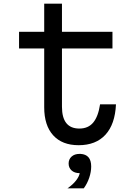

<svg xmlns="http://www.w3.org/2000/svg" viewBox="-20 -770 740 1038"><path d="M315 -750V-598H588V-508H315V-193Q315 -75 409 -75Q457 -75 484 -107.5Q511 -140 521 -206H607Q602 -98 550 -41.5Q498 15 405 15Q316 15 267.5 -38.5Q219 -92 219 -190V-508H83V-598H219V-750ZM345 248Q374 228 391 206Q408 184 411 166H410Q383 166 367 151.5Q351 137 351 114Q351 91 367 76.5Q383 62 410 62Q411 62 412 62Q413 62 415 62Q473 65 473 130Q473 159 462.5 190.5Q452 222 433 248Z"/></svg>

Font: Martian Mono Light
Style: Regular
Weight: 300
Monospace: yes
Designer: Roman Shamin
Foundry: Evil Martians
Version: Version 1.000; ttfautohint (v1.8.4.7-5d5b)